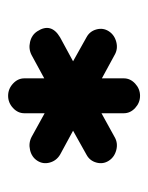

<svg xmlns="http://www.w3.org/2000/svg" viewBox="34 -644 365 473"><g transform="rotate(90 216.5 -407.5)"><path d="M173 -285V-334L116 -303Q101 -295 83.5 -299Q66 -303 57 -317Q35 -351 72 -373L131 -405L72 -438Q57 -446 52.5 -462.5Q48 -479 57 -493Q66 -507 83.5 -511.5Q101 -516 116 -507L173 -476V-530Q173 -546 186 -558Q199 -570 216 -570Q233 -570 246 -558Q259 -546 259 -530V-475L317 -507Q332 -516 349.5 -511.5Q367 -507 376 -493Q385 -479 380.5 -462.5Q376 -446 361 -438L302 -405L361 -373Q376 -364 380.5 -347.5Q385 -331 376 -317Q367 -303 349.5 -299Q332 -295 317 -303L259 -335V-285Q259 -269 246 -257Q233 -245 216 -245Q199 -245 186 -257Q173 -269 173 -285Z"/></g></svg>

Font: Hoogli
Style: Bold
Weight: 700
Designer: Anand Singh Naorem
Foundry: Brand New Type
Version: Version 1.00 b007